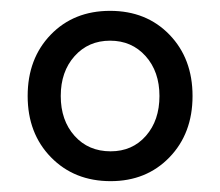

<svg xmlns="http://www.w3.org/2000/svg" viewBox="-20 -727 406 354"><path d="M31 -550Q31 -619 73.5 -663Q116 -707 183 -707Q250 -707 292.5 -663Q335 -619 335 -550Q335 -481 292.5 -437Q250 -393 184 -393Q117 -393 74 -437Q31 -481 31 -550ZM274 -550Q274 -595 248.5 -623.5Q223 -652 183 -652Q143 -652 117.5 -623.5Q92 -595 92 -550Q92 -505 117.5 -476.5Q143 -448 184 -448Q224 -448 249 -476.5Q274 -505 274 -550Z"/></svg>

Font: Oak Sans Light
Style: Regular
Weight: 400
Designer: Erik Kennedy, Walven
Foundry: Erik Kennedy, Walven
Version: Version 1.100;Glyphs 3.1.2 (3151)